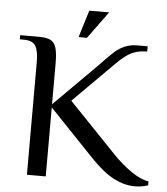

<svg xmlns="http://www.w3.org/2000/svg" viewBox="-56 -855 798 915"><g transform="rotate(5 343.0 -397.5)"><path d="M406 -110 196 -330V0H106V-540Q106 -591 92 -615.5Q78 -640 36 -640H16V-660H106Q143 -660 161.5 -650.5Q180 -641 188 -616Q196 -591 196 -540V-345L406 -555L426 -576Q454 -605 473 -621.5Q492 -638 518 -649Q544 -660 576 -660H626V-635Q584 -635 553 -620.5Q522 -606 481 -565L286 -370L516 -130Q560 -85 605 -54.5Q650 -24 686 -19V0Q656 10 621 10Q574 10 523 -15.5Q472 -41 406 -110ZM334 -805H429L334 -675H294Z"/></g></svg>

Font: El Messiri
Style: Regular
Weight: 400
Designer: Mohamed Gaber
Foundry: Kief Type Foundry
Version: Version 2.006